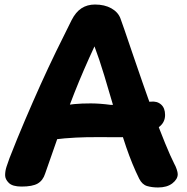

<svg xmlns="http://www.w3.org/2000/svg" viewBox="-20 -809 827 848"><path d="M179.3 -42.1Q169.7 -11.9 146.5 1.6Q123.3 15 75.2 15Q35.2 15 18.9 -1.2Q2.6 -17.3 2.6 -35.3Q2.6 -53.6 8.8 -72.7Q15.1 -91.9 22.1 -110.9Q56.1 -197.9 90.7 -278.9Q125.3 -360 159.4 -435.7Q193.6 -511.4 228 -582.2Q262.4 -653 295.9 -719.4Q314.3 -755.8 339.8 -772.4Q365.3 -789 399.3 -789Q442 -789 471.8 -772.2Q501.7 -755.4 512.1 -727.2Q515.6 -719.1 529.4 -678.3Q543.3 -637.6 564.2 -576.1Q585.1 -514.7 609.7 -444Q634.3 -373.3 660.1 -303.4Q685.9 -233.6 709.4 -176Q733 -118.4 750 -85Q755.8 -75 760.4 -61.3Q765 -47.7 765 -39.7Q765 -17.7 741.4 0.7Q717.8 19 678.2 19Q651.1 19 629.4 12.6Q607.8 6.1 594.8 -19.6Q563.9 -81.9 537.2 -159.8Q510.4 -237.8 486.8 -319.3Q463.1 -400.8 440.7 -474.9Q418.3 -549.1 397.3 -604.1Q348.3 -499 308.9 -399.7Q269.6 -300.4 238.2 -210.4Q206.9 -120.4 179.3 -42.1ZM211.6 -192.1Q196.6 -191.1 181 -214.7Q165.4 -238.2 165.4 -267.3Q165.4 -291.2 179.5 -305.6Q193.6 -319.9 213.1 -328.4Q232.6 -336.9 249.8 -340.4Q274.9 -346.2 308.1 -349.3Q341.2 -352.4 381.6 -352.3Q421.9 -352.1 467.3 -346Q476.2 -345 500.5 -346.7Q524.8 -348.3 554.6 -350.9Q584.3 -353.4 609.6 -356.1Q634.8 -358.8 645.8 -360Q673.8 -363 691.4 -347.4Q709.1 -331.9 709.1 -301.2Q709.1 -272.6 688.9 -253.6Q668.7 -234.7 637.3 -223.4Q605.9 -212.2 573.4 -207.6Q540.9 -203 516.3 -203Q459.3 -203 410.8 -203.3Q362.3 -203.6 314.9 -201.3Q267.6 -199.1 211.6 -192.1Z"/></svg>

Font: Playpen Sans Deva
Style: Regular
Weight: 400
Designer: Pooja Saxena, Gunjan Panchal, Laura Meseguer, Veronika Burian, José Scaglione
Foundry: TypeTogether
Version: Version 2.000